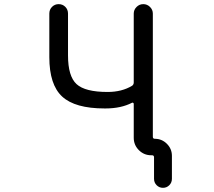

<svg xmlns="http://www.w3.org/2000/svg" viewBox="-20 -775 1040 933"><path d="M310.5 -505.9Q310.5 -404.3 352.1 -366.2Q393.6 -328.1 502.9 -328.1Q572.3 -328.1 622.1 -358.4Q629.9 -364.3 629.9 -374V-709Q629.9 -727.5 643.6 -741.2Q657.2 -754.9 676.3 -754.9Q695.3 -754.9 709 -741.2Q722.7 -727.5 722.7 -709V-110.4Q722.7 -100.6 732.4 -100.6Q766.6 -100.6 791 -76.2Q815.4 -51.8 815.4 -17.6V93.8Q815.4 112.3 802.7 125Q790 137.7 772 137.7Q753.9 137.7 741.2 125Q728.5 112.3 728.5 93.8V-10.7Q728.5 -20.5 718.8 -20.5H715.8H714.8Q679.7 -20.5 654.8 -45.4Q629.9 -70.3 629.9 -105.5V-270.5Q629.9 -273.4 627 -275.4Q624 -277.3 621.1 -275.4Q567.4 -248 493.2 -248Q490.2 -248 488.3 -248Q344.7 -248 282.2 -305.7Q219.7 -363.3 219.7 -497.1V-709Q219.7 -728.5 232.9 -741.7Q246.1 -754.9 265.1 -754.9Q284.2 -754.9 297.4 -741.7Q310.5 -728.5 310.5 -709Z"/></svg>

Font: Rounded-X Mgen+ 1mn regular
Style: Regular
Weight: 400
Designer: [Source Han Sans]
Ryoko NISHIZUKA  (kana & ideographs); Paul D. Hunt (Latin, Greek & Cyrillic); Wenlong ZHANG  (bopomofo
Version: Version 1.059.20150602